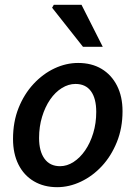

<svg xmlns="http://www.w3.org/2000/svg" viewBox="-20 -764 563 796"><path d="M217 12Q162 12 120.5 -12.5Q79 -37 56.5 -82Q34 -127 34 -188Q34 -259 57 -316.5Q80 -374 119 -416Q158 -458 206 -480.5Q254 -503 304 -503Q360 -503 401 -478.5Q442 -454 465 -409Q488 -364 488 -303Q488 -233 464.5 -175Q441 -117 402.5 -75.5Q364 -34 315.5 -11Q267 12 217 12ZM229 -75Q258 -75 285 -92.5Q312 -110 333 -140.5Q354 -171 366.5 -212Q379 -253 379 -300Q379 -356 357 -386Q335 -416 293 -416Q264 -416 236.5 -399Q209 -382 188 -351.5Q167 -321 154.5 -280Q142 -239 142 -192Q142 -137 164.5 -106Q187 -75 229 -75ZM324 -570 196 -732 203 -744H318L406 -570Z"/></svg>

Font: Source Sans 3 ExtraLight SemiBold
Style: Italic
Weight: 600
Italic angle: -11°
Version: Version 3.052;hotconv 1.1.0;makeotfexe 2.6.0